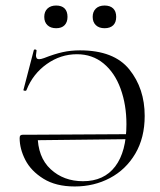

<svg xmlns="http://www.w3.org/2000/svg" viewBox="-20 -662 580 694"><path d="M51 -163Q51 -170 54 -172.5Q57 -175 63 -175H116Q116 -94 163 -50.5Q210 -7 280 -7Q356 -7 396.5 -60.5Q437 -114 437 -213Q437 -283 416 -341Q395 -399 354.5 -432.5Q314 -466 258 -466Q199 -466 149 -430.5Q99 -395 76 -337Q75 -333 69 -334Q63 -335 65 -338L102 -480Q103 -484 108 -483Q113 -482 112 -478L110 -462Q110 -448 121 -448Q128 -448 139 -452Q177 -467 206.5 -473.5Q236 -480 269 -480Q392 -480 447.5 -411Q503 -342 503 -243Q503 -164 469 -106.5Q435 -49 377.5 -18.5Q320 12 250 12Q182 12 137 -16Q92 -44 71.5 -84Q51 -124 51 -163ZM446 -159 95 -155V-175L444 -177ZM140 -601Q140 -620 151.5 -631Q163 -642 183 -642Q203 -642 213.5 -631.5Q224 -621 224 -601Q224 -582 213.5 -571Q203 -560 183 -560Q163 -560 151.5 -571Q140 -582 140 -601ZM315 -601Q315 -620 326.5 -631Q338 -642 358 -642Q378 -642 389 -631.5Q400 -621 400 -601Q400 -581 389 -570.5Q378 -560 358 -560Q338 -560 326.5 -571Q315 -582 315 -601Z"/></svg>

Font: Cormorant SC
Style: Regular
Weight: 400
Designer: Christian Thalmann (Catharsis Fonts)
Foundry: Catharsis Fonts
Version: Version 4.000